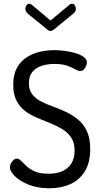

<svg xmlns="http://www.w3.org/2000/svg" viewBox="-20 -1002 542 1030"><path d="M245 8Q181 8 133 -11.5Q85 -31 59 -57.5Q33 -84 33 -105Q33 -115 38.5 -125.5Q44 -136 52.5 -143.5Q61 -151 70 -151Q82 -151 93.5 -139Q105 -127 122.5 -110.5Q140 -94 168 -82Q196 -70 241 -70Q283 -70 314 -83.5Q345 -97 362.5 -124.5Q380 -152 380 -194Q380 -237 362 -264Q344 -291 314.5 -309Q285 -327 250.5 -341Q216 -355 180.5 -369.5Q145 -384 116 -405.5Q87 -427 69 -461Q51 -495 51 -547Q51 -602 71 -638Q91 -674 124 -695Q157 -716 195.5 -724.5Q234 -733 271 -733Q298 -733 328 -729Q358 -725 385 -717Q412 -709 429 -696.5Q446 -684 446 -667Q446 -659 442 -648.5Q438 -638 430 -629.5Q422 -621 410 -621Q399 -621 383 -630.5Q367 -640 340.5 -649.5Q314 -659 271 -659Q235 -659 203.5 -649Q172 -639 153.5 -616Q135 -593 135 -555Q135 -519 153 -496Q171 -473 200 -458Q229 -443 264 -430.5Q299 -418 334 -401.5Q369 -385 398.5 -361Q428 -337 446 -298.5Q464 -260 464 -202Q464 -130 435.5 -83.5Q407 -37 358 -14.5Q309 8 245 8ZM251 -836Q241 -836 232 -845L130 -928Q123 -934 119.5 -940.5Q116 -947 116 -955Q116 -965 122 -973.5Q128 -982 137 -982Q144 -982 151 -976L251 -892L352 -976Q358 -982 366 -982Q376 -982 381.5 -973.5Q387 -965 387 -955Q387 -947 383.5 -940.5Q380 -934 372 -928L271 -845Q260 -836 251 -836Z"/></svg>

Font: Dosis ExtraLight Medium
Style: Regular
Weight: 500
Version: Version 3.001; ttfautohint (v1.8.2)